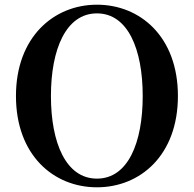

<svg xmlns="http://www.w3.org/2000/svg" viewBox="-20 -779 825 818"><path d="M393 19C578 19 738 -118 738 -370C738 -623 577 -759 393 -759C209 -759 48 -621 48 -370C48 -117 209 19 393 19ZM393 -18C261 -18 197 -170 197 -370C197 -569 261 -722 393 -722C525 -722 588 -569 588 -370C588 -170 525 -18 393 -18Z"/></svg>

Font: Noto Serif CJK TC
Style: Bold
Weight: 700
Designer: Ryoko NISHIZUKA 西塚涼子 (kana & ideographs); Frank Grießhammer (Latin, Greek & Cyrillic); Wenlong ZHANG 张文龙 (bopomofo); San
Foundry: Adobe
Version: Version 2.001;hotconv 1.1.0;makeotfexe 2.6.0